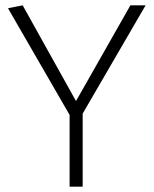

<svg xmlns="http://www.w3.org/2000/svg" viewBox="-20 -700 576 720"><path d="M241 0V-269L10 -669L65 -680L265 -321L469 -680H526L290 -274V0Z"/></svg>

Font: Palanquin Thin
Style: Regular
Weight: 250
Designer: Pria Ravichandran
Version: Version 1.001